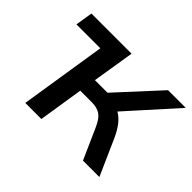

<svg xmlns="http://www.w3.org/2000/svg" viewBox="-108 -670 852 852"><g transform="rotate(45 318.5 -244.0)"><path d="M118 0 182 -407H32L45 -488H297L265 -290H344L526 -488H637L434 -262Q476 -239 507 -171L583 0H480L415 -146Q398 -184 377.5 -197.5Q357 -211 323 -211H252L219 0Z"/></g></svg>

Font: Nunito Sans SemiBold
Style: Italic
Weight: 600
Italic angle: -9°
Designer: Vernon Adams
Foundry: Vernon Adams
Version: Version 3.006; ttfautohint (v1.8.3)